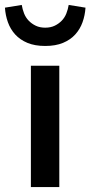

<svg xmlns="http://www.w3.org/2000/svg" viewBox="-52 -757 366 777"><path d="M73 0V-491H188V0ZM131 -571Q89 -571 59 -583.5Q29 -596 9.5 -617.5Q-10 -639 -20 -667Q-30 -695 -32 -726L36 -737Q39 -719 45.5 -702.5Q52 -686 64 -673.5Q76 -661 92.5 -653Q109 -645 131 -645Q153 -645 169.5 -653Q186 -661 198 -673.5Q210 -686 216.5 -702.5Q223 -719 226 -737L294 -726Q292 -695 282 -667Q272 -639 252.5 -617.5Q233 -596 203 -583.5Q173 -571 131 -571Z"/></svg>

Font: TT Toshiba Sans Medium
Style: Regular
Weight: 500
Designer: Paul D. Hunt
Foundry: Toshiba Corporation
Version: Version 2.020;PS 2.000;hotconv 1.0.86;makeotf.lib2.5.63406